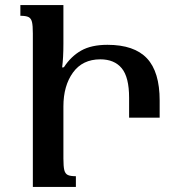

<svg xmlns="http://www.w3.org/2000/svg" viewBox="-20 -734 713 754"><path d="M229 -111Q229 -80 232.5 -66Q236 -52 246 -47Q256 -42 278 -42V0H109V-603Q109 -634 105.5 -648Q102 -662 92 -667Q82 -672 60 -672V-714H229V-562Q229 -507 224 -469L231 -470Q259 -513 299 -535.5Q339 -558 402 -558Q507 -558 557 -505Q607 -452 607 -339V-272H487V-350Q487 -431 458 -466Q429 -501 374 -501Q304 -501 266.5 -449Q229 -397 229 -316Z"/></svg>

Font: Noto Serif Armenian Medium
Style: Regular
Weight: 500
Designer: Monotype Design team
Foundry: Monotype Imaging Inc.
Version: Version 1.000